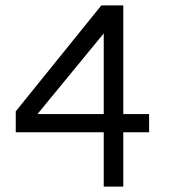

<svg xmlns="http://www.w3.org/2000/svg" viewBox="-20 -687 631 707"><path d="M362 0V-200H38V-277L353 -667H434V-267H529V-200H434V0ZM118 -267H362V-564Z"/></svg>

Font: Maven Pro VF Beta
Style: Regular
Weight: 400
Designer: Joe Prince
Foundry: Joe Prince
Version: Version 2.002